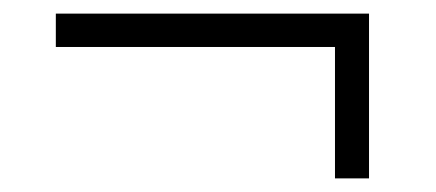

<svg xmlns="http://www.w3.org/2000/svg" viewBox="-20 -350 640 282"><path d="M472 -88V-281H62V-330H522V-88Z"/></svg>

Font: IBM Plex Mono Light
Style: Regular
Weight: 300
Monospace: yes
Designer: Mike Abbink, Paul van der Laan, Pieter van Rosmalen
Foundry: Bold Monday
Version: Version 2.3